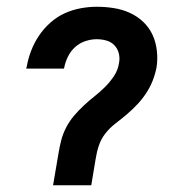

<svg xmlns="http://www.w3.org/2000/svg" viewBox="-20 -548 540 568"><path d="M137 0 153 -94Q156 -113 161 -132.5Q166 -152 175.5 -170.5Q185 -189 198.5 -205Q212 -221 227.5 -235.5Q243 -250 259.5 -263Q276 -276 291 -291Q306 -306 317.5 -323.5Q329 -341 332 -361Q335 -376 331.5 -390Q328 -404 318.5 -414Q309 -424 295 -428Q281 -432 266 -432Q250 -432 233 -426.5Q216 -421 202.5 -409Q189 -397 181 -380.5Q173 -364 170 -348Q170 -347 169.5 -346.5Q169 -346 169 -345H58Q58 -347 58 -348Q58 -349 59 -350Q63 -374 72 -397.5Q81 -421 95 -442Q109 -463 128.5 -480.5Q148 -498 171 -508.5Q194 -519 218.5 -523.5Q243 -528 266 -528Q292 -528 317 -524Q342 -520 364 -510Q386 -500 403.5 -483.5Q421 -467 431 -445.5Q441 -424 444 -398.5Q447 -373 443 -348Q439 -328 431.5 -309Q424 -290 412.5 -272.5Q401 -255 386.5 -239.5Q372 -224 355.5 -210Q339 -196 322 -183Q305 -170 292 -153.5Q279 -137 272.5 -117.5Q266 -98 263 -78L250 0Z"/></svg>

Font: Iosevka SS04
Style: Bold Italic
Weight: 700
Italic angle: -9°
Monospace: yes
Designer: Belleve Invis
Foundry: Belleve Invis
Version: Version 19.0.0; ttfautohint (v1.8.4)